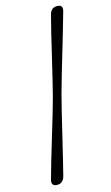

<svg xmlns="http://www.w3.org/2000/svg" viewBox="-133 -797 566 975"><g transform="rotate(-15 150.0 -310.0)"><path d="M135 -310.5Q144.5 -346.5 157.2 -399.5Q170 -452.5 183.8 -511Q197.5 -569.5 210.5 -623.8Q223.5 -678 234 -716.5Q243.5 -750 275 -749Q307 -748.5 298 -715.5Q288.5 -681 273 -628Q257.5 -575 240 -516Q222.5 -457 206.5 -402.5Q190.5 -348 180.5 -310.5Q170.5 -273 157.2 -218.2Q144 -163.5 129.8 -104.2Q115.5 -45 102.8 8.2Q90 61.5 81 96Q70.5 129.5 39.5 128.5Q7.5 127 17 93.5Q27.5 55 43.2 1Q59 -53 76.8 -111.2Q94.5 -169.5 110 -222Q125.5 -274.5 135 -310.5Z"/></g></svg>

Font: Fraunces 72pt S000 Black
Style: Italic
Weight: 900
Italic angle: -16°
Version: Version 1.000; ttfautohint (v1.8.3)